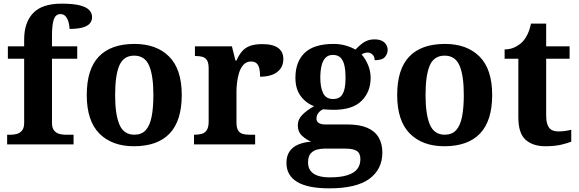

<svg xmlns="http://www.w3.org/2000/svg" viewBox="-20 -789 3161 1049"><path d="M19 0V-53H41Q56 -53 72.5 -57.5Q89 -62 100.5 -76Q112 -90 112 -118V-468H23V-536H112V-573Q112 -666 161 -717.5Q210 -769 316 -769Q381 -769 417 -759.5Q453 -750 468 -733.5Q483 -717 483 -696Q483 -674 469.5 -659.5Q456 -645 428.5 -638Q401 -631 360 -631Q360 -647 355 -666Q350 -685 339.5 -698.5Q329 -712 310 -712Q285 -712 274.5 -684.5Q264 -657 264 -591V-536H402V-468H264V-118Q264 -90 275.5 -76Q287 -62 304 -57.5Q321 -53 335 -53H382V0Z M711.6 10Q592 10 523 -59.3Q454 -128.7 454 -270.3Q454 -411 520.1 -480Q586.2 -549 715 -549Q835 -549 904 -480Q973 -411 973 -270.3Q973 -128.7 906.5 -59.3Q840 10 711.6 10ZM714.2 -53Q753 -53 775.7 -77.4Q798.3 -101.7 808.2 -150.5Q818 -199.2 818 -270Q818 -377 794.5 -431Q771 -485 713 -485Q655 -485 632 -431.2Q609 -377.5 609 -270Q609 -164 632.5 -108.5Q656 -53 714.2 -53Z M1040 0V-53H1043Q1066 -53 1082.9 -58Q1099.9 -63 1109.9 -78.5Q1120 -94 1120 -125V-415Q1120 -445 1111 -459.5Q1102 -474 1086 -478.5Q1070 -483 1048 -483H1045V-536H1247L1266.5 -458H1271.7Q1285 -488 1302 -508Q1319 -528 1345.5 -538Q1372 -548 1413 -548Q1471.6 -548 1499.8 -526.9Q1528 -505.8 1528 -467Q1528 -421 1494.5 -395.5Q1461 -370 1401 -370Q1401 -398 1396.5 -416Q1392 -434 1381.3 -443.5Q1370.6 -453 1352 -453Q1326 -453 1310 -435Q1294 -417 1286 -390.5Q1278 -364 1275 -337Q1272 -310 1272 -293V-120Q1272 -91 1281 -76.5Q1290 -62 1306 -57.5Q1322 -53 1342 -53H1374V0Z M1779 240Q1661 240 1603 204.5Q1545 169 1545 101Q1545 65 1560.5 40.5Q1576 16 1606.5 2Q1637 -12 1680 -15Q1653 -26 1630 -47.5Q1607 -69 1607 -104Q1607 -137 1632 -162Q1657 -187 1696 -209Q1652 -225 1623 -264Q1594 -303 1594 -364Q1594 -452 1645 -500.5Q1696 -549 1803 -549Q1838 -549 1869 -540Q1900 -531 1922 -518Q1940 -537 1956 -549.5Q1972 -562 1989 -568Q2006 -574 2026 -574Q2062 -574 2080 -557Q2098 -540 2098 -517Q2098 -495 2083 -477.5Q2068 -460 2027 -460Q2027 -480 2015 -491Q2003 -502 1989 -502Q1981 -502 1971 -499Q1961 -496 1956 -491Q1976 -469 1990.5 -435Q2005 -401 2005 -364Q2005 -288 1956 -238.5Q1907 -189 1803 -189Q1792 -189 1773 -190Q1754 -191 1745 -192Q1731 -186 1720 -172.5Q1709 -159 1709 -141Q1709 -125 1722 -117Q1735 -109 1756 -109H1877Q1944 -109 1986 -91Q2028 -73 2048.5 -38.5Q2069 -4 2069 44Q2069 136 1998 188Q1927 240 1779 240ZM1781 180Q1840 180 1877 168.5Q1914 157 1931.5 135Q1949 113 1949 80Q1949 48 1929 35.5Q1909 23 1868 23H1752Q1732 23 1711.5 28.5Q1691 34 1677 50Q1663 66 1663 99Q1663 126 1676.5 144Q1690 162 1716.5 171Q1743 180 1781 180ZM1800 -248Q1827 -248 1841.5 -262Q1856 -276 1862 -302.5Q1868 -329 1868 -365Q1868 -402 1862 -430Q1856 -458 1841 -473.5Q1826 -489 1799 -489Q1773 -489 1758 -473Q1743 -457 1736.5 -429Q1730 -401 1730 -364Q1730 -312 1745.5 -280Q1761 -248 1800 -248Z M2407.6 10Q2288 10 2219 -59.3Q2150 -128.7 2150 -270.3Q2150 -411 2216.1 -480Q2282.2 -549 2411 -549Q2531 -549 2600 -480Q2669 -411 2669 -270.3Q2669 -128.7 2602.5 -59.3Q2536 10 2407.6 10ZM2410.2 -53Q2449 -53 2471.7 -77.4Q2494.3 -101.7 2504.2 -150.5Q2514 -199.2 2514 -270Q2514 -377 2490.5 -431Q2467 -485 2409 -485Q2351 -485 2328 -431.2Q2305 -377.5 2305 -270Q2305 -164 2328.5 -108.5Q2352 -53 2410.2 -53Z M2959 10Q2892 10 2852 -25Q2812 -60 2812 -148V-468H2737V-519Q2769 -519 2794.5 -532Q2820 -545 2835 -561Q2850 -577 2862 -601.5Q2874 -626 2881 -660H2964V-536H3092V-468H2964V-158Q2964 -113 2979.5 -92Q2995 -71 3030 -71Q3050 -71 3067.5 -73.5Q3085 -76 3101 -80V-15Q3085 -8 3048.5 1Q3012 10 2959 10Z"/></svg>

Font: Noto Serif Tamil
Style: Italic
Weight: 400
Italic angle: -12°
Designer: Indian Type Foundry, Tom Grace, and the Monotype Design Team
Foundry: Monotype Imaging Inc.
Version: Version 2.003